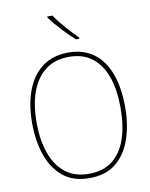

<svg xmlns="http://www.w3.org/2000/svg" viewBox="-102 -1025 868 1108"><g transform="rotate(-10 332.5 -470.5)"><path d="M605 -358Q605 -255 576.5 -171.5Q548 -88 488 -39Q428 10 332 10Q237 10 177 -39.5Q117 -89 88.5 -172.5Q60 -256 60 -359Q60 -471 92 -553.5Q124 -636 185.5 -680.5Q247 -725 336 -725Q425 -725 485 -680Q545 -635 575 -552.5Q605 -470 605 -358ZM86 -359Q86 -256 113.5 -178.5Q141 -101 195.5 -58Q250 -15 333 -15Q417 -15 471 -57Q525 -99 551.5 -176Q578 -253 578 -358Q578 -521 516 -610.5Q454 -700 336 -700Q252 -700 196.5 -657Q141 -614 113.5 -537.5Q86 -461 86 -359ZM283 -951Q307 -915 344 -873Q381 -831 413 -800V-792H394Q358 -823 318.5 -866Q279 -909 253 -944V-951Z"/></g></svg>

Font: Noto Sans Myanmar UI SemiCondensed Thin
Style: Regular
Weight: 100
Width: 4
Designer: Monotype Design Team
Foundry: Monotype Imaging Inc.
Version: Version 2.103; ttfautohint (v1.8.4.7-5d5b)